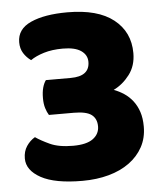

<svg xmlns="http://www.w3.org/2000/svg" viewBox="-49 -666 615 725"><g transform="rotate(-5 259.0 -303.5)"><path d="M233 -623Q348 -623 408 -575.5Q468 -528 468 -448Q468 -400 442.5 -366.5Q417 -333 382 -316Q403 -308 421 -296Q439 -284 453 -266Q467 -248 475 -224Q483 -200 483 -168Q483 -125 464.5 -91Q446 -57 413 -33Q380 -9 334.5 3.5Q289 16 235 16Q131 16 78 -13Q25 -42 25 -87Q25 -114 38 -133.5Q51 -153 70 -164Q90 -150 123.5 -134.5Q157 -119 211 -119Q262 -119 286.5 -137Q311 -155 311 -184Q311 -213 291.5 -228Q272 -243 224 -243H130Q123 -254 118 -270Q113 -286 113 -308Q113 -331 117.5 -347.5Q122 -364 130 -375H224Q296 -375 296 -430Q296 -456 273 -472Q250 -488 204 -488Q163 -488 132 -478.5Q101 -469 81 -455Q64 -467 53 -484.5Q42 -502 42 -526Q42 -576 94 -599.5Q146 -623 233 -623Z"/></g></svg>

Font: Baloo Paaji
Style: Regular
Weight: 400
Designer: Shuchita Grover and Ek Type
Foundry: Ek Type
Version: Version 1.443;PS 1.000;hotconv 16.6.51;makeotf.lib2.5.65220;